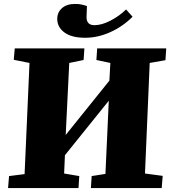

<svg xmlns="http://www.w3.org/2000/svg" viewBox="-20 -956 872 976"><path d="M533 -444 310 -167 306 -74 383 -61 379 0H21L26 -61L105 -71L130 -636L50 -652L55 -710H409L405 -651L332 -636L314 -270L536 -546L541 -636L470 -651L474 -710H825L821 -650L741 -636L717 -74L807 -62L802 0H442L446 -61L516 -72ZM413 -764Q344 -764 307.5 -791Q271 -818 271 -860Q271 -893 295 -914.5Q319 -936 362 -936Q381 -936 396.5 -932.5Q412 -929 422 -925L420 -873Q418 -828 460 -828Q497 -828 541.5 -851Q586 -874 621 -908Q622 -907 634.5 -892.5Q647 -878 654 -871Q604 -821 540.5 -792.5Q477 -764 413 -764Z"/></svg>

Font: Literata 36pt ExtraBold
Style: Italic
Weight: 800
Italic angle: -2°
Designer: Latin by Veronika Burian and Jose Scaglione. Greek by Irene Vlachou. Cyrillic by Vera Evstafieva
Foundry: TypeTogether
Version: Version 3.002